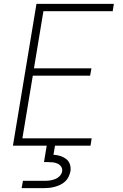

<svg xmlns="http://www.w3.org/2000/svg" viewBox="-20 -755 640 995"><path d="M47 0 169 -735H570L564 -697H205L156 -401H454L447 -363H150L96 -38H455L449 0ZM92 220 99 182H214Q227 182 240 180Q253 178 266 173Q279 168 289.5 157Q300 146 302 133Q304 120 297.5 109.5Q291 99 279.5 93.5Q268 88 255.5 86.5Q243 85 230 85H208L222 0H265L257 47Q276 48 293 53.5Q310 59 323.5 69.5Q337 80 342.5 97.5Q348 115 345 133Q342 147 335.5 161Q329 175 317.5 185.5Q306 196 292.5 202.5Q279 209 264.5 213Q250 217 235.5 218.5Q221 220 207 220Z"/></svg>

Font: Iosevka SS04 XLt Ex
Style: Italic
Weight: 200
Width: 7
Italic angle: -9°
Monospace: yes
Designer: Belleve Invis
Foundry: Belleve Invis
Version: Version 19.0.0; ttfautohint (v1.8.4)